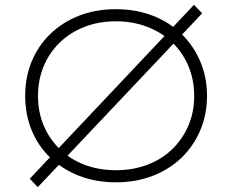

<svg xmlns="http://www.w3.org/2000/svg" viewBox="-20 -743 960 793"><path d="M136 30 103 -5 781 -723 815 -688ZM459 10Q376 10 307.5 -16.5Q239 -43 188.5 -91Q138 -139 111 -204.5Q84 -270 84 -347Q84 -424 111 -489.5Q138 -555 188.5 -603.5Q239 -652 307.5 -678.5Q376 -705 459 -705Q541 -705 610 -678.5Q679 -652 729 -603.5Q779 -555 807 -489.5Q835 -424 835 -347Q835 -270 807 -204.5Q779 -139 729 -91Q679 -43 610 -16.5Q541 10 459 10ZM459 -40Q529 -40 588.5 -62.5Q648 -85 691 -126.5Q734 -168 758 -224Q782 -280 782 -347Q782 -414 758 -470.5Q734 -527 691 -568Q648 -609 588.5 -632Q529 -655 459 -655Q388 -655 329 -632Q270 -609 227 -567.5Q184 -526 160.5 -469.5Q137 -413 137 -347Q137 -280 160.5 -224.5Q184 -169 227 -127Q270 -85 329 -62.5Q388 -40 459 -40Z"/></svg>

Font: Lexend Exa ExtraLight
Style: Regular
Weight: 250
Designer: Bonnie Shaver-Troup, Thomas Jockin
Foundry: Lexend
Version: Version 1.007